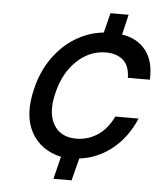

<svg xmlns="http://www.w3.org/2000/svg" viewBox="-50 -719 651 774"><g transform="rotate(5 275.0 -332.5)"><path d="M195 10 217.5 -80.8Q133.3 -100 96.2 -168.8Q59.2 -237.5 85.8 -345Q103.3 -417.5 142.1 -471.7Q180.8 -525.8 233.8 -557.5Q286.7 -589.2 345.8 -595L365.8 -675H439.2L420 -593.3Q481.7 -584.2 516.2 -540.8Q550.8 -497.5 547.5 -421.7H458.3Q457.5 -470.8 431.2 -493.3Q405 -515.8 361.7 -515.8Q296.7 -515.8 245 -467.5Q193.3 -419.2 173.3 -337.5Q152.5 -256.7 180 -207.9Q207.5 -159.2 272.5 -159.2Q317.5 -159.2 356.7 -183.8Q395.8 -208.3 421.7 -261.7H515.8Q481.7 -181.7 421.7 -135Q361.7 -88.3 291.7 -80.8L268.3 10Z"/></g></svg>

Font: Funnel Sans
Style: Italic
Weight: 400
Italic angle: -14.036°
Version: Version 1.000; Beta; Release 5; Build 24; ttfautohint (v1.8.